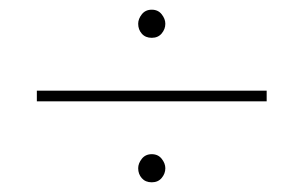

<svg xmlns="http://www.w3.org/2000/svg" viewBox="-20 -495 628 396"><path d="M293 -417Q280 -417 272.5 -425.5Q265 -434 265 -446Q265 -456 272.5 -465.5Q280 -475 293 -475Q306 -475 313.5 -465.5Q321 -456 321 -446Q321 -435 313.5 -426Q306 -417 293 -417ZM56 -286V-308H530V-286ZM293 -119Q280 -119 272.5 -127.5Q265 -136 265 -148Q265 -158 272.5 -167.5Q280 -177 293 -177Q306 -177 313.5 -167.5Q321 -158 321 -148Q321 -137 313.5 -128Q306 -119 293 -119Z"/></svg>

Font: Lexend Thin
Style: Regular
Weight: 100
Designer: Bonnie Shaver-Troup, Thomas Jockin
Foundry: Lexend
Version: Version 1.007; ttfautohint (v1.8.3)